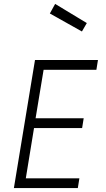

<svg xmlns="http://www.w3.org/2000/svg" viewBox="-20 -962 540 982"><path d="M378 0H51L159 -655H481L473 -605H203L162 -357H408L400 -307H154L112 -50H386ZM262 -942 424 -844 399 -801 235 -893Z"/></svg>

Font: Lekton
Style: Italic
Weight: 400
Italic angle: -9.3°
Designer: Paolo Mazzetti, Luciano Perondi, Raffaele Flato, Elena Papassissa, Emilio Macchia, Michela Povoleri, Tobias Seemiller, R
Version: Version 3.000